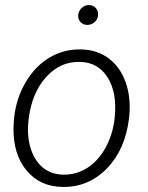

<svg xmlns="http://www.w3.org/2000/svg" viewBox="-20 -735 588 765"><path d="M32.7 0ZM36.6 -269Q45.4 -345.7 83.5 -409.4Q121.6 -473.1 178.5 -506.3Q235.4 -539.6 301.8 -538.1Q367.2 -537.1 413.3 -502.2Q459.5 -467.3 480.7 -407Q502 -346.7 495.1 -273.4L494.1 -264.2Q479.5 -139.2 405.5 -63.5Q331.5 12.2 228 9.8Q139.2 8.3 85.9 -55.7Q32.7 -119.6 33.7 -224.6L35.2 -252.4ZM93.3 -252.4Q86.9 -194.3 101.8 -145.3Q116.7 -96.2 149.4 -68.4Q182.1 -40.5 231 -39.1Q283.7 -38.1 327.4 -65.9Q371.1 -93.8 399.4 -144.5Q427.7 -195.3 436 -256.8L437.5 -272.9Q446.3 -367.2 408.4 -427Q370.6 -486.8 298.8 -488.3Q220.7 -490.7 163.8 -428Q106.9 -365.2 94.2 -261.2ZM291.5 -674.8Q293 -690.9 304.7 -702.6Q316.4 -714.4 333 -714.8Q350.1 -715.3 361.1 -703.6Q372.1 -691.9 370.6 -674.8Q369.6 -658.2 357.4 -647.2Q345.2 -636.2 329.1 -635.7Q312 -635.3 301.3 -646.5Q290.5 -657.7 291.5 -674.8Z"/></svg>

Font: Roboto Light
Style: Italic
Weight: 300
Italic angle: -12°
Designer: Google
Version: Version 2.134; 2016; ttfautohint (v1.6)